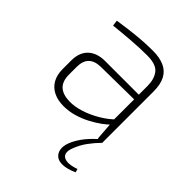

<svg xmlns="http://www.w3.org/2000/svg" viewBox="-199 -610 939 939"><g transform="rotate(45 270.5 -140.5)"><path d="M312 -494Q357 -494 389 -480Q421 -466 437.5 -435.5Q454 -405 454 -354V0H424L416 -106L414 -113V-354Q414 -400 392 -429Q370 -458 307 -458Q257 -458 198.5 -453.5Q140 -449 86 -443L82 -473Q114 -478 149.5 -482.5Q185 -487 225.5 -490.5Q266 -494 312 -494ZM429 -293 428 -261 186 -258Q144 -257 123.5 -236Q103 -215 103 -175V-121Q103 -76 126.5 -53.5Q150 -31 197 -30Q233 -29 275 -42.5Q317 -56 357 -80Q397 -104 425 -133V-98Q411 -82 387 -64.5Q363 -47 332 -30.5Q301 -14 265.5 -3.5Q230 7 193 7Q153 7 123.5 -7.5Q94 -22 78 -50Q62 -78 62 -118V-178Q62 -233 93.5 -263Q125 -293 182 -293ZM430 -2 454 0Q428 26 406 56Q384 86 370 123Q354 167 379.5 181Q405 195 459 176L464 194Q423 212 395 213Q367 214 351.5 201.5Q336 189 332.5 168Q329 147 338 122Q347 96 368.5 65Q390 34 430 -2Z"/></g></svg>

Font: Exo 2 ExtraLight
Style: Regular
Weight: 250
Designer: Natanael Gama
Foundry: Natanael Gama
Version: Version 2.010